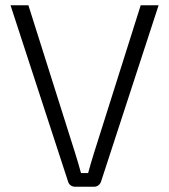

<svg xmlns="http://www.w3.org/2000/svg" viewBox="-20 -710 643 730"><path d="M583 -690H515L337 -127C329 -102 322 -77 315 -52H288C281 -77 274 -102 266 -127L88 -690H20L239 -19C242 -8 253 0 265 0H338C350 0 360 -8 364 -19Z"/></svg>

Font: SnT
Style: Regular
Weight: 300
Designer: Natanael Gama
Version: Version 1.001;PS 001.001;hotconv 1.0.70;makeotf.lib2.5.58329